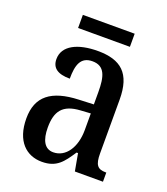

<svg xmlns="http://www.w3.org/2000/svg" viewBox="-128 -767 753 867"><g transform="rotate(20 248.5 -333.5)"><path d="M121 -614H370V-677H121ZM173 10C244 10 270 -27 307 -83H314L329 0H464V-44H461C422 -44 408 -60 408 -116V-374C408 -500 352 -547 241 -547C146 -547 77 -514 77 -449C77 -406 106 -386 164 -386C164 -451 177 -495 234 -495C294 -495 306 -447 306 -373V-314L235 -311C105 -306 41 -257 41 -151C41 -41 99 10 173 10ZM207 -48C165 -48 146 -85 146 -145C146 -223 174 -263 259 -268L307 -271V-191C307 -108 267 -48 207 -48Z"/></g></svg>

Font: Noto Serif Myanmar Condensed Medium
Style: Regular
Weight: 500
Width: 3
Designer: Ben Mitchell and the Monotype Design Team
Foundry: Monotype Imaging Inc.
Version: Version 2.106